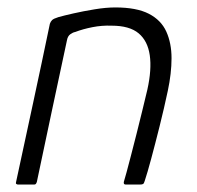

<svg xmlns="http://www.w3.org/2000/svg" viewBox="-20 -496 530 516"><path d="M29 0Q26 0 24 -1.5Q22 -3 23 -6Q46 -113 69 -219.5Q92 -326 114 -432Q116 -438 120 -442Q124 -446 137 -450Q151 -454 177.5 -460Q204 -466 234.5 -471Q265 -476 290 -476Q347 -476 380 -459Q413 -442 427 -411Q441 -380 441 -339.5Q441 -299 431 -252Q421 -205 409 -157Q397 -109 386.5 -70Q376 -31 369 -10Q367 -3 364.5 -1.5Q362 0 355 0H318Q311 0 313 -8Q315 -14 320 -32.5Q325 -51 332 -78Q339 -105 347 -136.5Q355 -168 362.5 -199Q370 -230 376 -255Q388 -309 382.5 -347.5Q377 -386 352.5 -406.5Q328 -427 280 -427Q254 -428 228.5 -423Q203 -418 182 -410Q176 -409 169 -404Q162 -399 160 -388Q140 -294 119.5 -198.5Q99 -103 79 -7Q78 -4 76.5 -2Q75 0 72 0Z"/></svg>

Font: Glory Light
Style: Italic
Weight: 300
Italic angle: -12°
Version: Version 1.011